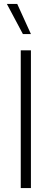

<svg xmlns="http://www.w3.org/2000/svg" viewBox="-20 -961 264 981"><path d="M68 -941 138 -787H97L15 -941ZM138 -704V0H86V-704Z"/></svg>

Font: Prodigy Sans Light
Style: Regular
Weight: 300
Designer: Wei Huang
Foundry: Wei Huang
Version: Version 1.003; ttfautohint (v1.8.3)